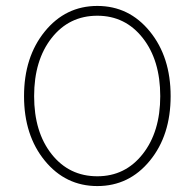

<svg xmlns="http://www.w3.org/2000/svg" viewBox="-20 -617 656 647"><path d="M485 -511Q555 -425 555 -293Q555 -161 485 -75.5Q415 10 308 10Q201 10 131 -75.5Q61 -161 61 -293Q61 -425 131 -511Q201 -597 308 -597Q415 -597 485 -511ZM520 -293Q520 -414 461 -489Q402 -564 308 -564Q213 -564 154 -489Q95 -414 95 -293Q95 -172 154 -97.5Q213 -23 308 -23Q402 -23 461 -98Q520 -173 520 -293Z"/></svg>

Font: Raleway
Style: ExtraLight
Weight: 200
Designer: Matt McInerney, Pablo Impallari, Rodrigo Fuenzalida
Foundry: Matt McInerney, Pablo Impallari, Rodrigo Fuenzalida
Version: Version 2.001